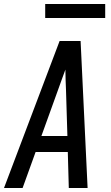

<svg xmlns="http://www.w3.org/2000/svg" viewBox="-35 -940 555 960"><path d="M-15 0 263 -735H368L403 0H309L304 -180H143L78 0ZM302 -260 295 -490Q294 -516 293 -541.5Q292 -567 292 -592Q283 -567 273.5 -541.5Q264 -516 255 -490L172 -260ZM491 -850H191V-920H491Z"/></svg>

Font: Iosevka SS04 Medium
Style: Italic
Weight: 500
Italic angle: -9°
Monospace: yes
Designer: Belleve Invis
Foundry: Belleve Invis
Version: Version 19.0.0; ttfautohint (v1.8.4)